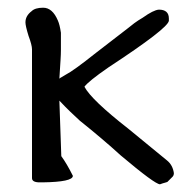

<svg xmlns="http://www.w3.org/2000/svg" viewBox="-20 -466 489 498"><path d="M134 -262Q136 -264 140 -266Q144 -268 150 -272Q170 -282 229 -329L312 -393Q319 -399 328.5 -406Q338 -413 350 -420Q378 -440 392 -441Q418 -441 418 -418Q418 -415 418 -412Q415 -392 261 -291Q209 -255 199 -241Q217 -207 313 -132L413 -50Q428 -38 431 -17Q431 -10 426 -6L414 6Q412 7 407.5 8Q403 9 395 12Q382 12 293 -63Q270 -84 243.5 -106.5Q217 -129 187 -153Q175 -164 162 -176.5Q149 -189 134 -205L139 -61Q153 -42 169 -10Q169 6 90 7Q86 7 83 7Q63 7 63 -4V-338Q63 -349 54 -373Q46 -399 46 -408Q46 -425 62 -437Q71 -446 92 -446Q116 -446 130 -413Q135 -402 138 -381V-337Q138 -326 137 -310Z"/></svg>

Font: New Athena Unicode
Style: Regular
Weight: 400
Designer: J. Rusten 1997; rev. by R. Hancock 2001, 2002, rev. by D. Mastronarde 2002-2021
Foundry: GreekKeys New Athena Unicode
Version: Version 5.008